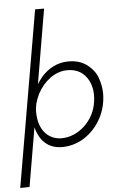

<svg xmlns="http://www.w3.org/2000/svg" viewBox="-64 -823 670 1087"><g transform="rotate(-5 271.0 -280.0)"><path d="M59 219 116 -115C120 -98 126 -82 134 -67C158 -20 201 10 262 10C305 10 344 -1 381 -22C453 -65 505 -142 517 -230C519 -244 520 -258 520 -272C520 -299 515 -327 505 -358C495 -388 476 -414 447 -437C418 -459 383 -470 340 -470C277 -470 225 -441 186 -397C175 -384 166 -371 157 -357L229 -780H178L6 220ZM465 -230C451 -123 360 -40 264 -40C263 -40 261 -40 260 -40C191 -42 146 -93 136 -162C134 -174 133 -186 133 -199C133 -206 133 -214 134 -221L138 -246C143 -265 150 -284 159 -302C195 -370 258 -421 329 -421C363 -421 391 -412 413 -395C457 -359 468 -307 468 -267C468 -255 467 -243 465 -230Z"/></g></svg>

Font: Jost Light
Style: Italic
Weight: 300
Italic angle: -5°
Version: Version 3.710